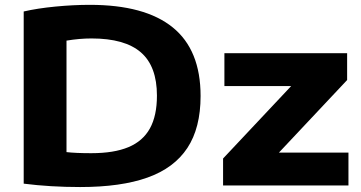

<svg xmlns="http://www.w3.org/2000/svg" viewBox="-20 -767 1494 794"><path d="M78 -7.5V-719.5Q134 -732.5 208.8 -739.8Q283.5 -747 351.5 -747Q579 -747 694.2 -653.8Q809.5 -560.5 809.5 -370Q809.5 -238 754.8 -155Q700 -72 590.2 -32.8Q480.5 6.5 311.5 6.5Q188.5 6.5 78 -7.5ZM629 -371.5Q629 -493 562.5 -550.5Q496 -608 358.5 -608Q309 -608 255 -599V-138Q293 -133.5 357.5 -133.5Q451.5 -133.5 511.2 -158.5Q571 -183.5 600 -236Q629 -288.5 629 -371.5ZM1133.5 -136H1421V0H902.5V-111.5L1184 -411H908V-547H1415.5V-436Z"/></svg>

Font: Encode Sans Expanded
Style: Bold
Weight: 700
Width: 7
Designer: Multiple Designers
Foundry: Impallari Type
Version: Version 2.000